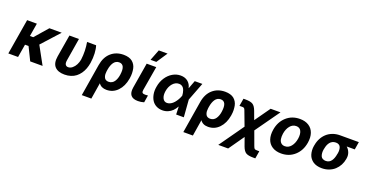

<svg xmlns="http://www.w3.org/2000/svg" viewBox="-37 -1679 5322 2777"><g transform="rotate(20 2624.5 -291.0)"><path d="M267 -545.5 233.3 -343.8H284.4L459.9 -545.5H649.5L403.4 -273.8L553.6 0H362.9L264.2 -201.3H209.9L176.1 0H26.3L117.2 -545.5Z M768.1 -545.5H914.8L858 -201.7Q849.4 -152.3 863.6 -130.5Q877.8 -108.7 906.2 -108.7Q939.6 -108.7 969.8 -133.3Q1000 -158 1019.5 -196Q1039.1 -234 1046.2 -277Q1055 -344.5 1053.1 -413.5Q1051.1 -482.6 1039.8 -545.5H1179Q1195 -497.9 1198.9 -427.7Q1202.8 -357.6 1190.7 -277Q1182.5 -227.6 1166.5 -185.2Q1150.6 -142.8 1125 -106.5Q1099.4 -70.3 1066.2 -44.6Q1033 -18.8 988.5 -4.4Q943.9 9.9 891.7 9.9Q790.5 9.9 742 -43Q693.5 -95.9 710.9 -203.1Z M1230.8 203.1 1311.4 -288.4Q1332 -415.1 1409.6 -483.8Q1487.2 -552.6 1602.3 -552.6Q1646 -552.6 1680.6 -542.3Q1715.2 -532 1737.9 -513.3Q1760.7 -494.7 1776.5 -468.4Q1792.3 -442.1 1798.5 -410.5Q1804.7 -378.9 1805.8 -342.5Q1806.8 -306.1 1800.4 -267L1799 -257.1Q1778.4 -135.3 1708.6 -62.7Q1638.8 9.9 1539.1 9.9Q1456.3 9.9 1418.3 -47.6L1377.8 203.1ZM1450.6 -246.8Q1448.9 -227.3 1448.2 -207.9Q1447.4 -188.6 1452.1 -171Q1456.7 -153.4 1465 -139.9Q1473.4 -126.4 1489.5 -118.4Q1505.7 -110.4 1527.7 -110.4Q1555.8 -110.4 1578.1 -122.9Q1600.5 -135.3 1614.9 -157.1Q1629.3 -179 1638.1 -203.5Q1647 -228 1651.6 -257.1L1653.1 -267Q1676.1 -427.6 1577.4 -427.6Q1551.5 -427.6 1530.4 -415.5Q1509.2 -403.4 1494.7 -381.9Q1480.1 -360.4 1470.3 -333.6Q1460.6 -306.8 1455.3 -274.5Z M1957.4 -545.5H2104.4L2040.5 -170.8Q2035.5 -139.6 2047.2 -127.8Q2058.9 -116.1 2088.8 -116.1Q2100.9 -116.1 2132.1 -119L2114.3 -7.8Q2070 6.4 2021.7 6.4Q1866.8 6.4 1892 -152.7ZM1990.8 -616.8 2056.1 -785.5H2191.4L2079.5 -616.8Z M2398.4 11.4Q2346.2 11 2304.7 -10.7Q2263.1 -32.3 2238.1 -71Q2213.1 -109.7 2203.3 -163.4Q2193.5 -217 2204.9 -280.9Q2217.7 -360.1 2258.5 -422.4Q2299.4 -484.7 2357.4 -518.6Q2415.5 -552.6 2480.5 -552.6Q2547.6 -552.6 2591.4 -516.9Q2635.3 -481.2 2648.4 -421.2H2650.2L2697.1 -545.5H2814.3L2709.2 -271.3L2707 -266L2727.3 0H2609.4L2605.1 -120L2603 -119.7Q2581 -79.9 2552.4 -51.1Q2523.8 -22.4 2484 -5.3Q2444.2 11.7 2398.4 11.4ZM2599.1 -285.9Q2597.7 -307.9 2594.5 -326.9Q2591.3 -345.9 2584 -365.9Q2576.7 -386 2566.1 -400Q2555.4 -414.1 2538.2 -423.1Q2521 -432.2 2498.9 -432.2Q2443.2 -432.2 2402.2 -385.7Q2361.2 -339.1 2348.7 -265.6Q2338.1 -197.8 2359.6 -154.7Q2381 -111.5 2426.8 -111.5Q2455.3 -111.5 2483 -127.3Q2510.7 -143.1 2532 -168.3Q2553.3 -193.5 2569.2 -221.1Q2585.2 -248.6 2595.2 -275.9Z M2793.7 203.1 2874.3 -288.4Q2894.9 -415.1 2972.5 -483.8Q3050.1 -552.6 3165.1 -552.6Q3208.8 -552.6 3243.4 -542.3Q3278.1 -532 3300.8 -513.3Q3323.5 -494.7 3339.3 -468.4Q3355.1 -442.1 3361.3 -410.5Q3367.5 -378.9 3368.6 -342.5Q3369.7 -306.1 3363.3 -267L3361.9 -257.1Q3341.3 -135.3 3271.5 -62.7Q3201.7 9.9 3101.9 9.9Q3019.2 9.9 2981.2 -47.6L2940.7 203.1ZM3013.5 -246.8Q3011.7 -227.3 3011 -207.9Q3010.3 -188.6 3014.9 -171Q3019.5 -153.4 3027.9 -139.9Q3036.2 -126.4 3052.4 -118.4Q3068.5 -110.4 3090.6 -110.4Q3118.6 -110.4 3141 -122.9Q3163.4 -135.3 3177.7 -157.1Q3192.1 -179 3201 -203.5Q3209.9 -228 3214.5 -257.1L3215.9 -267Q3239 -427.6 3140.3 -427.6Q3114.3 -427.6 3093.2 -415.5Q3072.1 -403.4 3057.5 -381.9Q3043 -360.4 3033.2 -333.6Q3023.4 -306.8 3018.1 -274.5Z M3332 204.5 3599.1 -173.3 3520.6 -381.7Q3515.6 -395.2 3513 -402Q3510.3 -408.7 3506 -415.3Q3501.8 -421.9 3498.9 -424.2Q3496.1 -426.5 3489.5 -428.6Q3483 -430.8 3477.1 -430.9Q3471.2 -431.1 3459.5 -431.1H3426.8L3446.4 -547.6H3479Q3556.1 -547.6 3591.4 -525Q3626.8 -502.5 3650.6 -437.5L3697.8 -309.3L3865.1 -545.5H4016.7L3750 -170.5L3827.4 41.2Q3839.1 73.5 3848.9 80.8Q3858.7 88.1 3888.5 88.1H3921.2L3902 204.5H3869.3Q3791.5 204.5 3756.4 182.7Q3721.2 160.9 3697.4 96.6L3650.9 -33.7L3484 204.5Z M4226.6 10.7Q4144.5 10.7 4089 -24.9Q4033.4 -60.4 4011.5 -124.6Q3989.7 -188.9 4003.6 -273.1Q4023.8 -399.5 4108.5 -476Q4193.2 -552.6 4316.1 -552.6Q4398.1 -552.6 4453.5 -517Q4508.9 -481.5 4530.9 -417.3Q4552.9 -353 4539.1 -268.5Q4518.5 -142.4 4433.8 -65.9Q4349.1 10.7 4226.6 10.7ZM4241.8 -106.5Q4297.6 -106.5 4335.9 -152.9Q4374.3 -199.2 4386.7 -273.8Q4398.4 -347.3 4376.6 -392.2Q4354.8 -437.1 4300.8 -437.1Q4245 -437.1 4206.5 -390.4Q4168 -343.8 4155.9 -269.2Q4149.1 -221.6 4154.8 -185.4Q4160.5 -149.1 4183.1 -127.8Q4205.6 -106.5 4241.8 -106.5Z M4637.8 -258.5 4640.6 -269.9Q4649.9 -325.3 4674.7 -372.3Q4699.6 -419.4 4737.4 -454.2Q4775.2 -489 4827.4 -508.7Q4879.6 -528.4 4940.3 -528.4H5229L5209.5 -409.4H5085.6Q5119 -379.6 5135.1 -337.4Q5151.3 -295.1 5143.5 -248.6L5142 -238.6Q5133.5 -186.1 5109.4 -140.8Q5085.2 -95.5 5048.5 -62Q5011.7 -28.4 4961.1 -9.2Q4910.5 9.9 4852.3 9.9Q4811.4 9.9 4777 0.7Q4742.5 -8.5 4717.3 -25.7Q4692.1 -43 4673.5 -67.1Q4654.8 -91.3 4645.4 -121.1Q4636 -150.9 4633.5 -185.7Q4631 -220.5 4637.8 -258.5ZM4790.5 -269.9 4787.6 -258.5Q4781.6 -227.6 4783.7 -200.3Q4785.9 -172.9 4794.2 -152.7Q4802.6 -132.5 4822.3 -120.7Q4842 -109 4871.8 -109Q4898.8 -109 4920.3 -120.6Q4941.8 -132.1 4956.3 -153.1Q4970.9 -174 4980.3 -200.1Q4989.7 -226.2 4995 -258.5L4997.9 -269.9Q5003.6 -298.3 5001.8 -323.5Q5000 -348.7 4992.4 -367.9Q4984.7 -387.1 4966.4 -398.3Q4948.2 -409.4 4920.8 -409.4Q4892.4 -409.4 4869.3 -398.4Q4846.2 -387.4 4830.6 -367.7Q4815 -348 4805.2 -323.7Q4795.5 -299.4 4790.5 -269.9Z"/></g></svg>

Font: Karasuma Gothic
Style: Bold Italic
Weight: 700
Italic angle: 9.39998°
Designer: Rasmus Andersson / Ryoko Nishizuka
Foundry: Genbu
Version: Version 1.00